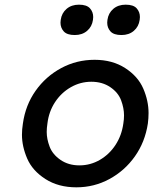

<svg xmlns="http://www.w3.org/2000/svg" viewBox="-20 -792 656 822"><path d="M307 10Q230 10 174.5 -25.5Q119 -61 96.5 -113Q74 -165 74 -215Q74 -238 78 -263Q89 -342 132.5 -403.5Q176 -465 242 -500.5Q308 -536 385 -536Q461 -536 516 -500.5Q571 -465 593.5 -412.5Q616 -360 616 -308Q616 -286 613 -263Q601 -184 557.5 -122.5Q514 -61 448.5 -25.5Q383 10 307 10ZM320 -84Q367 -84 407.5 -107.5Q448 -131 474.5 -171.5Q501 -212 508 -263Q511 -281 511 -298Q511 -329 498.5 -362.5Q486 -396 452 -419Q418 -442 371 -442Q324 -442 283 -418.5Q242 -395 215.5 -354.5Q189 -314 183 -263Q180 -244 180 -227Q180 -197 192.5 -164Q205 -131 239 -107.5Q273 -84 320 -84ZM500 -642Q467 -642 453 -657.5Q439 -673 439 -695Q439 -701 440 -707Q444 -736 465 -754Q486 -772 518 -772Q551 -772 565 -756.5Q579 -741 579 -719Q579 -713 578 -707Q574 -678 553 -660Q532 -642 500 -642ZM300 -642Q267 -642 253 -657.5Q239 -673 239 -695Q239 -701 240 -707Q244 -736 265 -754Q286 -772 318 -772Q351 -772 365 -756.5Q379 -741 379 -719Q379 -713 378 -707Q374 -678 353 -660Q332 -642 300 -642Z"/></svg>

Font: Lexend
Style: Italic
Weight: 400
Italic angle: -8.13011°
Designer: Bonnie Shaver-Troup, Thomas Jockin
Foundry: Lexend
Version: Version 1.007